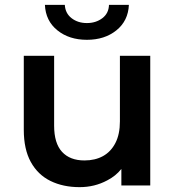

<svg xmlns="http://www.w3.org/2000/svg" viewBox="-20 -764 721 791"><path d="M308 7Q240 7 188 -18.5Q136 -44 107 -96.5Q78 -149 78 -229V-534H203V-246Q203 -174 235.5 -138.5Q268 -103 328 -103Q372 -103 404.5 -121Q437 -139 455.5 -175Q474 -211 474 -264V-534H599V0H480V-68Q457 -39 422 -21Q370 7 308 7ZM338 -600Q265 -600 216.5 -639Q168 -678 165 -744H247Q249 -709 275 -689Q301 -669 338 -669Q375 -669 401.5 -689Q428 -709 429 -744H511Q508 -678 459.5 -639Q411 -600 338 -600Z"/></svg>

Font: Montserrat Thin SemiBold
Style: Regular
Weight: 600
Version: Version 9.000